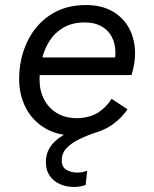

<svg xmlns="http://www.w3.org/2000/svg" viewBox="-20 -529 612 762"><path d="M276 9Q207 9 157.5 -21Q108 -51 82 -102Q56 -153 56 -216Q56 -294 87 -361Q118 -428 177.5 -468.5Q237 -509 322 -509Q383 -509 426.5 -484Q470 -459 493 -415.5Q516 -372 516 -317Q516 -297 512.5 -275.5Q509 -254 502 -231H95V-301H467L432 -273Q435 -285 436.5 -297Q438 -309 438 -320Q438 -356 423.5 -383Q409 -410 382 -425Q355 -440 317 -440Q268 -440 233.5 -420.5Q199 -401 177.5 -368Q156 -335 146.5 -294.5Q137 -254 137 -213Q137 -168 155.5 -133.5Q174 -99 207 -79.5Q240 -60 285 -60Q336 -61 369 -82Q402 -103 423 -137L486 -95Q464 -63 433 -39.5Q402 -16 362.5 -3.5Q323 9 276 9ZM273 213Q244 213 218.5 202Q193 191 177.5 169Q162 147 162 114Q162 82 178 56Q194 30 231 7.5Q268 -15 329 -35L366 -5Q329 7 296.5 22.5Q264 38 244.5 58.5Q225 79 225 107Q225 135 244.5 145.5Q264 156 286 156Q298 156 307 154Q316 152 326 149L320 205Q310 209 298 211Q286 213 273 213Z"/></svg>

Font: Work Sans
Style: Italic
Weight: 400
Italic angle: -13°
Designer: Wei Huang
Foundry: Wei Huang
Version: Version 2.012